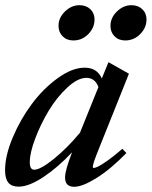

<svg xmlns="http://www.w3.org/2000/svg" viewBox="-27 -715 590 747"><path d="M460 -557.6Q434.6 -557.6 418.7 -573.7Q402.8 -589.8 402.8 -614.3Q402.8 -646 428 -670.4Q453.1 -694.8 484.4 -694.8Q510.3 -694.8 526.6 -679.2Q543 -663.6 543 -639.2Q543 -607.4 518.6 -582.5Q494.1 -557.6 460 -557.6ZM258.3 -557.6Q232.9 -557.6 216.8 -573.7Q200.7 -589.8 200.7 -614.3Q200.7 -646 225.8 -670.4Q251 -694.8 282.2 -694.8Q308.1 -694.8 324.5 -679.2Q340.8 -663.6 340.8 -639.2Q340.8 -607.4 316.7 -582.5Q292.5 -557.6 258.3 -557.6ZM45.4 11.2Q18.6 11.2 5.6 -4.2Q-7.3 -19.5 -7.3 -52.7Q-7.3 -109.4 22.5 -179.9Q52.2 -250.5 96.7 -310.3Q141.1 -370.1 197.5 -410.9Q253.9 -451.7 302.7 -451.7Q350.6 -451.7 369.1 -409.7L395 -473.1L474.6 -428.2L358.9 -139.2Q334 -78.6 334 -65.9Q334 -61.5 337.4 -61.5Q343.3 -61.5 355.5 -67.4Q367.7 -73.2 392.8 -91.1Q418 -108.9 449.2 -136.2L464.8 -119.6Q403.3 -56.6 348.6 -22.5Q293.9 11.7 261.7 11.7Q226.1 11.7 226.1 -24.4Q226.1 -52.2 253.4 -122.6Q198.7 -64 142.1 -26.4Q85.4 11.2 45.4 11.2ZM88.9 -84Q88.9 -54.7 106 -54.7Q130.4 -54.7 182.4 -96.7Q234.4 -138.7 284.2 -198.7L356 -376.5Q342.3 -412.1 309.1 -412.1Q275.4 -412.1 234.9 -374.5Q194.3 -336.9 162.8 -284.7Q131.3 -232.4 110.1 -176.3Q88.9 -120.1 88.9 -84Z"/></svg>

Font: Elstob 10pt SemiBold
Style: Italic
Weight: 600
Italic angle: -20°
Designer: Peter S. Baker
Version: Version 1.015